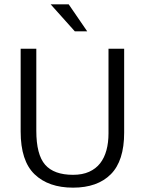

<svg xmlns="http://www.w3.org/2000/svg" viewBox="-20 -854 666 883"><path d="M75 -630H147V-253Q147 -143 187.5 -96.5Q228 -50 316 -50Q359 -50 390 -64Q421 -78 440.5 -103Q460 -128 469.5 -163Q479 -198 479 -241V-630H551V-244Q551 -114 489.5 -52.5Q428 9 316 9Q203 9 139 -52.5Q75 -114 75 -249ZM213 -834H296L381 -710H324Z"/></svg>

Font: Mukta Malar Light
Style: Regular
Weight: 300
Designer: Aadarsh Rajan, Girish Dalvi, Yashodeep Gholap
Foundry: Ek Type
Version: Version 2.538;PS 1.000;hotconv 16.6.51;makeotf.lib2.5.65220;